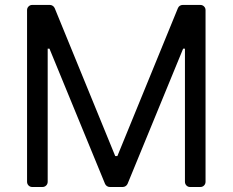

<svg xmlns="http://www.w3.org/2000/svg" viewBox="-20 -747 929 767"><path d="M88.1 -21V-706.7Q88.1 -715.2 94.1 -721.2Q100.1 -727.3 108.7 -727.3H179.3Q185.4 -727.3 190.7 -723.7Q196 -720.2 198.5 -714.5L440.3 -123.6H448.9L690.7 -714.5Q693.2 -720.5 698.3 -723.9Q703.5 -727.3 709.9 -727.3H780.2Q789.1 -727.3 795.1 -721.2Q801.1 -715.2 801.1 -706.7V-21Q801.1 -12.1 795.1 -6Q789.1 0 780.2 0H739.3Q730.8 0 724.8 -6Q718.8 -12.1 718.8 -21V-552.6H711.6L489.7 -12.8Q487.2 -7.1 481.9 -3.6Q476.6 0 470.5 0H418.7Q412.3 0 407.1 -3.6Q402 -7.1 399.5 -12.8L177.6 -552.6H170.5V-21Q170.5 -12.1 164.4 -6Q158.4 0 149.5 0H108.7Q100.1 0 94.1 -6Q88.1 -12.1 88.1 -21Z"/></svg>

Font: DeltaSans
Style: Regular
Weight: 400
Designer: Rasmus Andersson
Foundry: rsms
Version: Version 3.012